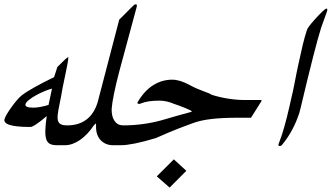

<svg xmlns="http://www.w3.org/2000/svg" viewBox="-58 -744 1544 894"><path d="M184.1 -331.5Q167.5 -327.1 147.2 -318.6Q127 -310.1 108.6 -299.8Q90.3 -289.6 76.9 -278.8Q63.5 -268.1 61 -259.8Q55.2 -242.7 97.2 -242.7Q111.8 -242.7 130.4 -246.1Q148.9 -249.5 168 -255.4ZM239.7 -67.9H206.1Q186.5 -67.9 174.6 -74Q162.6 -80.1 157.5 -95.5Q152.3 -110.8 153.1 -137.2Q153.8 -163.6 159.7 -203.6Q100.1 -152.8 83.5 -152.8Q-49.3 -152.8 -36.6 -190.9Q-33.7 -200.2 -24.2 -215.8Q-14.6 -231.4 -2.7 -247.8Q9.3 -264.2 21.7 -278.6Q34.2 -293 43 -299.8Q64.5 -316.4 102.5 -337.6Q140.6 -358.9 193.8 -384.8Q197.3 -394.5 201.4 -408.2Q205.6 -421.9 209 -432.1L246.6 -468.8Q250.5 -472.7 254.6 -475.1Q258.8 -477.5 258.8 -478Q260.7 -478 259.8 -469.2Q258.8 -460.4 256.1 -445.8Q253.4 -431.2 249.5 -412.4Q245.6 -393.6 241.5 -373.8Q237.3 -354 233.4 -334.5Q229.5 -314.9 227.1 -298.8Q219.2 -259.8 214.1 -233.2Q209 -206.5 210.4 -190.4Q211.9 -174.3 222.2 -167.2Q232.4 -160.2 254.9 -160.2H269Z M500.5 -67.9H466.8Q451.2 -67.9 437 -73.5Q422.9 -79.1 411.9 -90.1Q400.9 -101.1 394.8 -117.7Q388.7 -134.3 389.2 -156.7Q390.1 -168.5 387.7 -168.5Q386.2 -168.5 383.3 -165Q380.4 -161.6 377 -157.7Q363.3 -137.2 347.4 -120.6Q331.5 -104 314.5 -92.3Q297.4 -80.6 279.8 -74.2Q262.2 -67.9 245.6 -67.9H211.9L240.7 -160.2H255.4Q283.7 -160.2 306.6 -167.7Q329.6 -175.3 346.7 -189Q363.8 -202.6 375.7 -221.4Q387.7 -240.2 395 -262.7Q396 -265.1 396.7 -268.1Q397.5 -271 398.4 -274.4L497.1 -652.3L561 -716.3Q564.5 -719.7 567.9 -721.9Q571.3 -724.1 574.2 -724.1Q582 -724.1 578.1 -710.4L498.5 -415.5Q482.9 -356.9 473.4 -310.5Q463.9 -264.2 461.9 -237.8Q460.9 -201.7 475.3 -180.9Q489.7 -160.2 515.6 -160.2H529.8Z M809.6 51.3 731.9 129.4 671.9 77.1 751.5 -2ZM1110.8 -195.8H1044.4Q977.5 -195.8 926.8 -189.9Q876 -184.1 839.4 -170.4Q820.3 -163.6 778.6 -147.7Q736.8 -131.8 668.9 -101.6Q613.3 -84.5 571.8 -76.2Q530.3 -67.9 506.3 -67.9H472.7L501.5 -160.2H516.1Q561 -160.2 606.7 -166.3Q652.3 -172.4 692.9 -183.6Q735.4 -196.3 762.9 -203.9Q790.5 -211.4 806.4 -215.8Q822.3 -220.2 828.4 -221.9Q834.5 -223.6 835 -224.6Q835.9 -226.6 826.7 -231.2Q817.4 -235.8 804.2 -241.2Q791 -246.6 776.4 -252Q761.7 -257.3 751.5 -260.7Q717.8 -275.4 683.6 -275.4Q629.9 -275.4 599.1 -262.7H599.6Q595.2 -260.3 588.9 -260.3Q580.1 -260.3 582.5 -267.6Q613.8 -321.3 655 -347.2Q696.3 -373 743.7 -373Q779.3 -373 824.2 -348.6Q842.8 -338.4 858.9 -331.5Q875 -324.7 888.2 -319.8Q901.4 -314.9 911.4 -311Q921.4 -307.1 927.7 -302.7Q962.4 -291.5 1002.9 -284.9Q1043.5 -278.3 1083 -278.3H1155.3Q1160.6 -278.3 1160.2 -274.4Q1159.2 -272.9 1159.2 -272.5Q1159.2 -272 1158.2 -271L1158.7 -272Z M1340.3 -235.4Q1339.4 -231.9 1338.1 -227.5Q1336.9 -223.1 1335.9 -218.8Q1308.1 -133.3 1255.9 -70.3Q1251 -64 1244.1 -64Q1236.8 -64 1238.8 -72.8Q1242.2 -82.5 1246.6 -93.8Q1251 -105 1255.4 -118.7Q1266.6 -153.8 1277.8 -198.5Q1289.1 -243.2 1301.8 -301.8Q1302.7 -304.7 1305.2 -315.9Q1307.6 -327.1 1310.8 -342.8Q1314 -358.4 1317.4 -376.7Q1320.8 -395 1324.5 -412.1Q1328.1 -429.2 1331.1 -443.4Q1334 -457.5 1335.9 -464.8Q1343.3 -501 1352.1 -536.9Q1360.8 -572.8 1371.6 -605.5Q1373 -610.8 1382.1 -622.8Q1391.1 -634.8 1405.3 -650.9Q1427.7 -675.8 1442.6 -689.9Q1457.5 -704.1 1462.9 -704.1Q1468.8 -704.1 1463.9 -689Q1459.5 -674.8 1452.4 -657Q1445.3 -639.2 1438 -617.2Q1423.3 -571.3 1399.2 -476.6Q1375 -381.8 1340.3 -235.4Z"/></svg>

Font: XB Zar
Style: Italic
Weight: 400
Italic angle: -12°
Designer: Behnam
Foundry: Irmug
Version: Version 8.005 2009